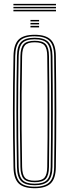

<svg xmlns="http://www.w3.org/2000/svg" viewBox="-20 -990 366 1016"><path d="M163.5 6Q103.8 6 78.1 -20Q52.5 -46 51.5 -105.8Q50 -188.2 49.2 -260.6Q48.5 -333 48.5 -402.1Q48.5 -471.2 49.2 -542.5Q50 -613.8 51.5 -693.5Q52.5 -754 78.1 -780Q103.8 -806 163.5 -806Q222 -806 248.4 -780.2Q274.8 -754.5 275.5 -693.5Q276.5 -619.2 277.1 -547.2Q277.8 -475.2 277.8 -403.4Q277.8 -331.5 277.2 -257.6Q276.8 -183.8 275.5 -105.8Q274.8 -45.2 248.4 -19.6Q222 6 163.5 6ZM163.5 -2Q217.8 -2 241.8 -25.8Q265.8 -49.5 266.5 -106Q267.5 -181.5 268 -253.4Q268.5 -325.2 268.5 -396.5Q268.5 -467.8 268 -541.2Q267.5 -614.8 266.5 -693.5Q265.8 -751 241.5 -774.5Q217.2 -798 163.5 -798Q107.5 -798 84.6 -773.6Q61.8 -749.2 60.5 -693.5Q59 -610.2 58.2 -537.4Q57.5 -464.5 57.5 -395.5Q57.5 -326.5 58.2 -255.6Q59 -184.8 60.5 -106Q61.8 -50.5 84.8 -26.2Q107.8 -2 163.5 -2ZM163.5 -9.8Q113 -9.8 91.8 -31.6Q70.5 -53.5 69.8 -106.2Q68.2 -189.2 67.5 -262.1Q66.8 -335 66.8 -404Q66.8 -473 67.5 -543.8Q68.2 -614.5 69.8 -693.2Q70.5 -746.5 91.8 -768.4Q113 -790.2 163.5 -790.2Q213.5 -790.2 235.1 -768.2Q256.8 -746.2 257.5 -693.2Q258.5 -609.2 259 -536.2Q259.5 -463.2 259.5 -394.5Q259.5 -325.8 258.9 -255.4Q258.2 -185 257.5 -106.2Q256.8 -54.2 235.4 -32Q214 -9.8 163.5 -9.8ZM163.5 -17.8Q210.2 -17.8 229 -38Q247.8 -58.2 248.2 -106.5Q249.5 -192 249.9 -264.8Q250.2 -337.5 250.2 -405.2Q250.2 -473 249.8 -543Q249.2 -613 248.2 -693Q247.8 -741.2 229.1 -761.8Q210.5 -782.2 163.5 -782.2Q117.2 -782.2 98.5 -762.2Q79.8 -742.2 78.8 -693.2Q77.2 -614.2 76.5 -542.9Q75.8 -471.5 75.8 -402.2Q75.8 -333 76.5 -260.4Q77.2 -187.8 78.8 -106.2Q79.8 -57.5 98.8 -37.6Q117.8 -17.8 163.5 -17.8ZM163.5 -25.8Q122 -25.8 105.4 -43.8Q88.8 -61.8 88 -106.5Q86 -217.5 85.4 -311.2Q84.8 -405 85.4 -496.5Q86 -588 88 -693Q88.8 -738 105.2 -756.1Q121.8 -774.2 163.5 -774.2Q205.8 -774.2 222.2 -755.9Q238.8 -737.5 239.2 -692.8Q240.2 -605 240.8 -532Q241.2 -459 241.2 -392.1Q241.2 -325.2 240.6 -256.1Q240 -187 239.2 -106.8Q238.8 -62.5 222.4 -44.1Q206 -25.8 163.5 -25.8ZM163.5 -33.8Q202 -33.8 215.9 -50.5Q229.8 -67.2 230 -107Q231.2 -190.5 231.6 -261.1Q232 -331.8 232 -398.6Q232 -465.5 231.6 -536.6Q231.2 -607.8 230 -692.5Q229.8 -732.5 216 -749.4Q202.2 -766.2 163.5 -766.2Q126.2 -766.2 112 -750.2Q97.8 -734.2 97 -692.8Q95.2 -587 94.5 -494.5Q93.8 -402 94.4 -308.6Q95 -215.2 97 -106.8Q97.8 -65.5 112 -49.6Q126.2 -33.8 163.5 -33.8ZM141.2 -876.8V-884.5H186.8V-876.8ZM141.2 -845V-853H186.8V-845ZM141.2 -860.8V-868.8H186.8V-860.8ZM276.2 -961.8H51V-969.5H276.2ZM276.2 -930H51V-938H276.2ZM276.2 -945.8H51V-953.8H276.2Z"/></svg>

Font: Big Shoulders Inline Display Thin Light
Style: Regular
Weight: 300
Version: Version 2.002